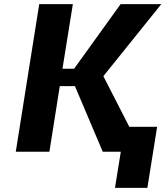

<svg xmlns="http://www.w3.org/2000/svg" viewBox="-20 -731 797 925"><path d="M56 0H218L268 -316H341L475 0H562L534 174H690L737 -120H603L478 -364L757 -711H561L337 -400H281L331 -711H169Z"/></svg>

Font: Aerodynamic
Style: BdObl
Weight: 500
Designer: Google
Version: Version 2.000980; 2014